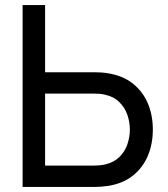

<svg xmlns="http://www.w3.org/2000/svg" viewBox="-20 -740 665 760"><path d="M69.5 0V-720H158.5V-454H354Q364.5 -454 379 -453.2Q393.5 -452.5 407 -450Q465 -441 504.8 -410Q544.5 -379 564.8 -331.8Q585 -284.5 585 -227Q585 -170 565 -122.8Q545 -75.5 505.2 -44.2Q465.5 -13 407 -4Q393.5 -2 379 -1Q364.5 0 354 0ZM158.5 -84.5H351Q360.5 -84.5 372.8 -85.5Q385 -86.5 396 -89Q430.5 -97 452.2 -118.2Q474 -139.5 484 -168.2Q494 -197 494 -227Q494 -257 484 -285.8Q474 -314.5 452.2 -336Q430.5 -357.5 396 -365Q385 -368 372.8 -368.8Q360.5 -369.5 351 -369.5H158.5Z"/></svg>

Font: Cns Manrope Med
Style: Regular
Weight: 500
Designer: Mikhail Sharanda
Foundry: Mikhail Sharanda
Version: Version 4.504